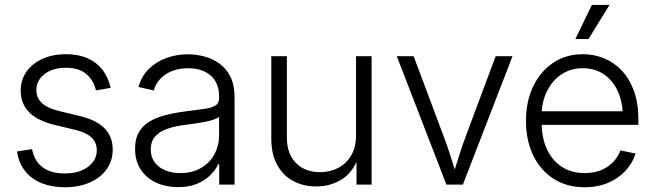

<svg xmlns="http://www.w3.org/2000/svg" viewBox="-20 -770 2729 801"><path d="M250 11.2Q195.8 11.2 153.6 -5.9Q111.3 -22.9 84.7 -56.4Q58.1 -89.8 50.8 -138.2L113.8 -147.9Q123 -98.1 157.7 -72.3Q192.4 -46.4 249 -46.4Q310.5 -46.4 347.2 -74Q383.8 -101.6 383.8 -143.1Q383.8 -176.3 361.1 -197Q338.4 -217.8 294.9 -228L207.5 -249Q137.2 -266.1 101.8 -301.5Q66.4 -336.9 66.4 -392.1Q66.4 -437 90.6 -471.2Q114.7 -505.4 157.5 -524.7Q200.2 -543.9 254.9 -543.9Q307.1 -543.9 345.5 -526.9Q383.8 -509.8 408 -478.3Q432.1 -446.8 441.4 -403.3L380.4 -393.1Q370.6 -434.6 340.3 -460.9Q310.1 -487.3 255.4 -487.3Q200.7 -487.3 166.3 -461.2Q131.8 -435.1 131.8 -394.5Q131.8 -360.4 155.8 -339.1Q179.7 -317.9 227.5 -306.6L312 -286.1Q381.8 -269.5 416 -234.9Q450.2 -200.2 450.2 -146Q450.2 -99.1 424.8 -63.7Q399.4 -28.3 354.2 -8.5Q309.1 11.2 250 11.2Z M722.7 10.7Q673.3 10.7 632.6 -7.6Q591.8 -25.9 567.6 -61.8Q543.5 -97.7 543.5 -149.9Q543.5 -190.4 558.8 -217.5Q574.2 -244.6 602.3 -262Q630.4 -279.3 668.7 -289.3Q707 -299.3 752.9 -305.2Q799.3 -311 830.6 -315.4Q861.8 -319.8 877.9 -329.3Q894 -338.9 894 -358.9V-370.1Q894 -405.3 878.7 -431.2Q863.3 -457 834.5 -471.2Q805.7 -485.4 765.1 -485.4Q726.1 -485.4 696 -472.9Q666 -460.4 647.2 -439.5Q628.4 -418.5 621.6 -392.6L557.6 -407.2Q570.8 -452.6 601.3 -482.7Q631.8 -512.7 674.1 -528.1Q716.3 -543.5 764.2 -543.5Q799.8 -543.5 834.5 -533.9Q869.1 -524.4 897.2 -503.4Q925.3 -482.4 941.9 -448.5Q958.5 -414.6 958.5 -366.2V0H894.5V-85.4H890.6Q879.4 -61 856.9 -38.8Q834.5 -16.6 801 -2.9Q767.6 10.7 722.7 10.7ZM731.9 -47.9Q782.2 -47.9 818.6 -69.1Q855 -90.3 874.5 -126.5Q894 -162.6 894 -206.5V-282.7Q886.7 -276.4 871.3 -271Q856 -265.6 835.4 -261.7Q814.9 -257.8 793.2 -254.6Q771.5 -251.5 752.4 -249Q707.5 -243.7 675.3 -231.7Q643.1 -219.7 626 -199.2Q608.9 -178.7 608.9 -147Q608.9 -115.2 625 -93.3Q641.1 -71.3 668.7 -59.6Q696.3 -47.9 731.9 -47.9Z M1299.8 7.8Q1245.1 7.8 1202.6 -15.1Q1160.2 -38.1 1136 -82.8Q1111.8 -127.4 1111.8 -191.9V-535.6H1176.8V-196.3Q1176.8 -128.9 1214.4 -90.3Q1252 -51.8 1314.9 -51.8Q1357.4 -51.8 1391.6 -69.8Q1425.8 -87.9 1445.6 -122.3Q1465.3 -156.7 1465.3 -204.6V-535.6H1530.3V0H1467.3V-125.5H1479.5Q1457 -55.2 1408.9 -23.7Q1360.8 7.8 1299.8 7.8Z M1842.3 0 1635.3 -535.6H1705.6L1830.6 -202.1Q1847.2 -159.2 1860.4 -116.2Q1873.5 -73.2 1887.7 -31.7H1866.7Q1880.9 -73.2 1894 -116.2Q1907.2 -159.2 1923.3 -202.1L2047.9 -535.6H2118.2L1911.1 0Z M2419.4 11.2Q2344.2 11.2 2289.3 -24.2Q2234.4 -59.6 2204.3 -122.1Q2174.3 -184.6 2174.3 -265.6Q2174.3 -346.7 2204.3 -409.4Q2234.4 -472.2 2287.8 -508.1Q2341.3 -543.9 2411.1 -543.9Q2458.5 -543.9 2500.5 -526.6Q2542.5 -509.3 2574.5 -475.1Q2606.4 -440.9 2624.8 -390.6Q2643.1 -340.3 2643.1 -274.9V-249H2214.8V-305.7H2607.4L2578.1 -285.2Q2578.1 -343.3 2557.9 -388.4Q2537.6 -433.6 2500 -459.5Q2462.4 -485.4 2411.1 -485.4Q2359.9 -485.4 2321.3 -459Q2282.7 -432.6 2261.2 -387.9Q2239.7 -343.3 2239.7 -288.1V-257.3Q2239.7 -194.8 2261.7 -147.5Q2283.7 -100.1 2324 -74Q2364.3 -47.9 2419.4 -47.9Q2458 -47.9 2488 -60.3Q2518.1 -72.8 2538.3 -94.2Q2558.6 -115.7 2568.4 -142.6L2631.3 -129.4Q2619.6 -90.3 2590.3 -58.3Q2561 -26.4 2517.6 -7.6Q2474.1 11.2 2419.4 11.2ZM2380.4 -607.4 2449.2 -749.5H2522.9L2435.1 -607.4Z"/></svg>

Font: Inter 20pt Light
Style: Regular
Weight: 300
Version: Version 4.001;git-66647c0bb